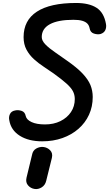

<svg xmlns="http://www.w3.org/2000/svg" viewBox="-20 -949 733 1290"><path d="M263.5 0.5Q172 0.5 112.8 -37Q53.5 -74.5 42.5 -140.5Q37.5 -163.5 47 -183Q56.5 -202.5 82 -207Q102 -211.5 124.8 -204.2Q147.5 -197 153 -169Q158.5 -144.5 192.2 -128.8Q226 -113 282.5 -113Q340.5 -113 385.8 -135.2Q431 -157.5 456.8 -196Q482.5 -234.5 482.5 -283.5Q482.5 -312.5 469.8 -336.5Q457 -360.5 426 -388.2Q395 -416 341 -455Q310 -477 274.8 -500Q239.5 -523 208.5 -551Q177.5 -579 158 -615.2Q138.5 -651.5 138.5 -699.5Q138.5 -812.5 228 -870.8Q317.5 -929 491 -929Q578 -929 628.2 -897Q678.5 -865 692 -788Q696 -766 687.8 -747.2Q679.5 -728.5 655.5 -720.5Q635 -715.5 610.8 -723.5Q586.5 -731.5 582 -759.5Q578.5 -778.5 566.5 -790.8Q554.5 -803 532 -809.5Q509.5 -816 473.5 -816Q369.5 -816 315 -786.2Q260.5 -756.5 260.5 -700Q260.5 -675.5 285.5 -650Q310.5 -624.5 348.8 -598.5Q387 -572.5 426.5 -544Q496 -496 534.2 -455.5Q572.5 -415 587.8 -377.2Q603 -339.5 603 -297.5Q603 -232.5 578 -178Q553 -123.5 507.2 -83.5Q461.5 -43.5 399.5 -21.5Q337.5 0.5 263.5 0.5ZM212 320.5Q186 316.5 168.5 296.5Q151 276.5 158 245.5L195 92.5Q200 62.5 223 49.2Q246 36 271 38.5Q298.5 41.5 317.2 61Q336 80.5 328.5 112L290.5 265.5Q283.5 295.5 259.8 310Q236 324.5 212 320.5Z"/></svg>

Font: Edu AU VIC WA NT Pre SemiBold
Style: Regular
Weight: 600
Designer: Tina and Corey Anderson, Eben Sorkin, Mirko Velimirovic
Foundry: Google for Education
Version: Version 1.001